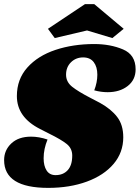

<svg xmlns="http://www.w3.org/2000/svg" viewBox="-28 -894 679 933"><path d="M-8 -116Q-8 -164 27 -197Q62 -230 123 -230Q161 -230 203 -216Q184 -170 184 -125Q184 -88 198.5 -65.5Q213 -43 242 -43Q279 -43 301 -67Q323 -91 323 -138Q323 -173 296 -194.5Q269 -216 212 -244Q197 -251 167 -267Q54 -324 54 -427Q54 -509 105 -566Q156 -623 241.5 -651.5Q327 -680 430 -680Q508 -680 569.5 -654Q631 -628 631 -557Q631 -506 592.5 -476Q554 -446 495 -446Q463 -446 430 -455Q445 -494 445 -531Q445 -569 427.5 -592Q410 -615 376 -615Q341 -615 317 -591.5Q293 -568 293 -531Q293 -496 322.5 -472.5Q352 -449 412 -418L458 -394Q512 -364 541.5 -325.5Q571 -287 571 -227Q571 -153 524 -97.5Q477 -42 394 -11.5Q311 19 206 19Q-8 19 -8 -116ZM238 -709 205 -754 385 -874H430L573 -754L518 -709L395 -746Z"/></svg>

Font: Sansita Black Italic
Style: Regular
Weight: 900
Italic angle: -11°
Designer: Pablo Cosgaya
Foundry: Omnibus-Type
Version: Version 1.006